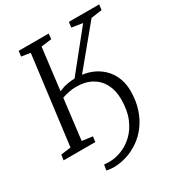

<svg xmlns="http://www.w3.org/2000/svg" viewBox="-216 -881 1126 1216"><g transform="rotate(-30 347.0 -273.0)"><path d="M256.5 197Q246 197 229.8 195Q213.5 193 206.5 190L213.5 151Q219.5 151.5 230.2 152.2Q241 153 251.5 153Q295 153 341 135.2Q387 117.5 426.2 80.5Q465.5 43.5 489.8 -14.5Q514 -72.5 514 -153Q514 -217.5 489.2 -264.8Q464.5 -312 418 -338Q371.5 -364 306 -364Q276.5 -364 249.8 -358.2Q223 -352.5 201 -344.5L165 -49L241.5 -39L236.5 0H4.5L10 -39L83 -49L165 -694L100 -704L105 -743H324L320.5 -704L244 -694L206.5 -388.5Q240 -403.5 268.5 -408.5Q297 -413.5 323.5 -414L546.5 -691.5L467 -704L472 -743H693.5L688.5 -704L609 -693L376.5 -411Q427.5 -404.5 467.2 -383.5Q507 -362.5 535 -330.5Q563 -298.5 577.5 -257.8Q592 -217 592 -170.5Q592 -98 572.8 -39.2Q553.5 19.5 520.2 63.8Q487 108 444 137.5Q401 167 352.8 182Q304.5 197 256.5 197Z"/></g></svg>

Font: Merriweather Light
Style: Italic
Weight: 300
Italic angle: -7.8°
Designer: Eben Sorkin
Foundry: Eben Sorkin
Version: Version 2.101